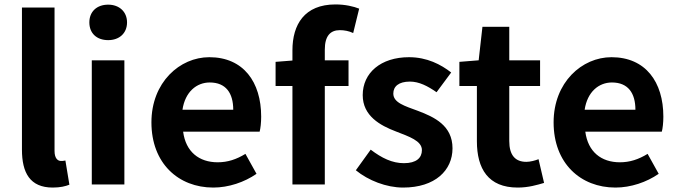

<svg xmlns="http://www.w3.org/2000/svg" viewBox="-20 -832 3054 866"><path d="M218 14C252 14 276 8 293 1L275 -108C265 -106 261 -106 255 -106C241 -106 226 -117 226 -151V-798H79V-157C79 -53 115 14 218 14Z M394 0H541V-560H394ZM468 -651C518 -651 553 -682 553 -731C553 -779 518 -811 468 -811C416 -811 383 -779 383 -731C383 -682 416 -651 468 -651Z M942 14C1011 14 1082 -10 1137 -48L1087 -138C1046 -113 1007 -100 962 -100C878 -100 818 -147 806 -238H1151C1155 -252 1158 -279 1158 -306C1158 -462 1078 -574 924 -574C791 -574 663 -461 663 -280C663 -95 785 14 942 14ZM803 -337C815 -418 867 -460 926 -460C999 -460 1032 -412 1032 -337Z M1223 -444H1299V0H1445V-444H1552V-560H1445V-608C1445 -670 1470 -696 1513 -696C1533 -696 1554 -692 1573 -683L1600 -793C1575 -803 1537 -812 1493 -812C1353 -812 1299 -721 1299 -605V-559L1223 -553Z M1798 14C1943 14 2021 -64 2021 -163C2021 -266 1939 -304 1865 -332C1805 -354 1754 -369 1754 -410C1754 -442 1778 -464 1829 -464C1870 -464 1909 -444 1949 -416L2015 -505C1969 -541 1906 -574 1825 -574C1697 -574 1616 -503 1616 -403C1616 -309 1695 -266 1766 -239C1825 -216 1883 -197 1883 -155C1883 -120 1858 -96 1802 -96C1749 -96 1702 -119 1652 -157L1585 -64C1641 -18 1723 14 1798 14Z M2315 14C2364 14 2403 2 2434 -7L2409 -114C2394 -108 2372 -102 2354 -102C2304 -102 2277 -132 2277 -196V-444H2416V-560H2277V-711H2156L2139 -560L2052 -553V-444H2131V-195C2131 -71 2182 14 2315 14Z M2756 14C2825 14 2896 -10 2951 -48L2901 -138C2860 -113 2821 -100 2776 -100C2692 -100 2632 -147 2620 -238H2965C2969 -252 2972 -279 2972 -306C2972 -462 2892 -574 2738 -574C2605 -574 2477 -461 2477 -280C2477 -95 2599 14 2756 14ZM2617 -337C2629 -418 2681 -460 2740 -460C2813 -460 2846 -412 2846 -337Z"/></svg>

Font: Noto Sans TC
Style: Bold
Weight: 700
Designer: Ryoko NISHIZUKA 西塚涼子 (kana, bopomofo & ideographs); Paul D. Hunt (Latin, Greek & Cyrillic); Sandoll Communications 산돌커뮤니
Foundry: Adobe
Version: Version 2.004;hotconv 1.0.118;makeotfexe 2.5.65603